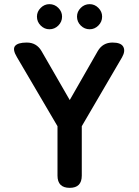

<svg xmlns="http://www.w3.org/2000/svg" viewBox="-20 -905 668 925"><path d="M316 0Q257 0 257 -59V-297L62 -629Q39 -667 52.5 -683.5Q66 -700 109 -700Q156 -700 180 -659L316 -423L451 -659Q475 -700 522 -700Q563 -700 574 -679.5Q585 -659 568 -629L374 -297V-59Q374 0 316 0ZM412 -764Q387 -764 369 -782Q351 -800 351 -825Q351 -849 369 -867Q387 -885 412 -885Q436 -885 454 -867Q472 -849 472 -825Q472 -800 454 -782Q436 -764 412 -764ZM218 -764Q194 -764 176 -782Q158 -800 158 -825Q158 -849 176 -867Q194 -885 218 -885Q243 -885 261 -867Q279 -849 279 -825Q279 -800 261 -782Q243 -764 218 -764Z"/></svg>

Font: Zen Maru Gothic
Style: Bold
Weight: 700
Designer: Yoshimichi Ohira
Foundry: Positype
Version: Version 1.001